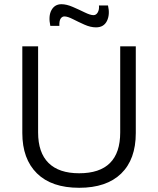

<svg xmlns="http://www.w3.org/2000/svg" viewBox="-20 -880 751 912"><path d="M356 12Q225 12 155.5 -56.5Q86 -125 86 -248V-660H161V-251Q161 -155 210.5 -106Q260 -57 356 -57Q551 -57 551 -251V-660H625V-248Q625 -123 555.5 -55.5Q486 12 356 12ZM436 -750Q410 -750 381 -763Q352 -776 326.5 -789Q301 -802 286 -802Q275 -802 268 -791.5Q261 -781 262 -757H219Q209 -804 224.5 -832Q240 -860 272 -860Q296 -860 326 -847Q356 -834 382.5 -821Q409 -808 424 -808Q437 -808 444.5 -821.5Q452 -835 450 -854H493Q503 -811 488 -780.5Q473 -750 436 -750Z"/></svg>

Font: Bricolage Grotesque 12pt Light
Style: Regular
Weight: 300
Designer: Mathieu Triay
Foundry: Atelier Triay
Version: Version 1.001; ttfautohint (v1.8.4.7-5d5b);gftools[0.9.33.de